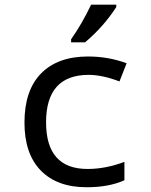

<svg xmlns="http://www.w3.org/2000/svg" viewBox="-20 -786 640 816"><path d="M518.1 -517.1 487.8 -439.9Q414.6 -467.8 356.9 -467.8Q175.8 -467.8 175.8 -266.1Q175.8 -67.9 352.1 -67.9Q428.7 -67.9 508.8 -98.1V-20Q443.4 9.8 348.1 9.8Q222.7 9.8 153.3 -61.3Q84 -132.3 84 -265.1Q84 -402.3 154.8 -474.1Q225.6 -545.9 354 -545.9Q440.9 -545.9 518.1 -517.1ZM282.2 -619.1Q328.1 -684.1 367.2 -766.1H474.1V-755.9Q419.4 -671.4 341.3 -606H282.2Z"/></svg>

Font: Droid Sans Mono
Style: Regular
Weight: 400
Monospace: yes
Foundry: Ascender Corporation
Version: Version 1.00 build 112